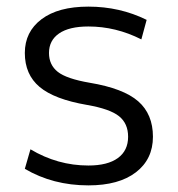

<svg xmlns="http://www.w3.org/2000/svg" viewBox="-20 -550 537 580"><path d="M247 -530Q342 -530 423 -490L407 -431Q330 -470 247 -470Q189 -470 158.5 -449Q128 -428 128 -390Q128 -354 154.5 -333Q181 -312 251 -300Q353 -283 397.5 -244Q442 -205 442 -137Q442 -69 390.5 -29.5Q339 10 247 10Q140 10 55 -40L72 -99Q154 -50 247 -50Q305 -50 336 -72.5Q367 -95 367 -137Q367 -177 339.5 -199Q312 -221 243 -233Q144 -250 99.5 -287.5Q55 -325 55 -390Q55 -454 105.5 -492Q156 -530 247 -530Z"/></svg>

Font: Mplus 1p
Style: Regular
Weight: 400
Version: Version 1.061